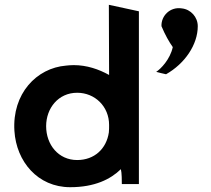

<svg xmlns="http://www.w3.org/2000/svg" viewBox="-20 -766 877 799"><path d="M803 -657C803 -695 774 -727 737 -731C688 -739 650 -700 652 -657C666 -623 684 -591 699 -570C688 -519 649 -479 630 -467C644 -463 658 -460 671 -457C749 -501 803 -580 803 -657ZM272 13C374 13 440 -20 483 -62C487 -47 487 -12 487 0H558V-719L433 -746L434 -454C391 -478 341 -495 287 -495C275 -495 264 -494 255 -493C132 -483 30 -376 40 -221C48 -94 137 13 272 13ZM434 -246C434 -235 434 -225 433 -215C423 -147 373 -100 301 -100C223 -100 172 -164 172 -241C172 -316 223 -380 301 -380C375 -380 434 -323 434 -246Z"/></svg>

Font: Bluebird
Style: Regular
Weight: 400
Designer: Jasper
Foundry: Cannot Into Space Fonts
Version: Version 0.98